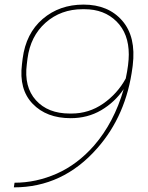

<svg xmlns="http://www.w3.org/2000/svg" viewBox="-20 -806 640 832"><path d="M40 5.9 43 -14.2Q136.7 -14.2 226.1 -53.7Q315.4 -93.3 387.2 -174.8Q474.1 -274.9 516.1 -419.9Q477.1 -362.8 418.5 -328.4Q359.9 -293.9 286.1 -293.9Q181.6 -293.9 121.6 -356.2Q61.5 -418.5 75.2 -527.8L78.1 -551.8Q92.3 -661.6 165 -723.9Q237.8 -786.1 341.8 -786.1Q449.2 -786.1 509.8 -716.3Q570.3 -646.5 555.2 -522.9L554.2 -515.1Q527.3 -305.7 400.9 -163.1Q252.4 5.9 40 5.9ZM524.9 -465.8Q538.1 -527.8 538.1 -569.8Q538.1 -660.2 484.9 -713.1Q431.6 -766.1 346.2 -766.1H337.9Q243.7 -766.1 177.7 -707.8Q111.8 -649.4 99.1 -551.8L96.2 -527.8Q83.5 -429.7 135.5 -371.8Q187.5 -314 282.2 -314H290Q365.2 -314 427 -356.9Q488.8 -399.9 524.9 -465.8Z"/></svg>

Font: Cooper Hewitt
Style: Thin Italic
Weight: 702
Designer: Village Type and Design LLC
Foundry: Cooper Hewitt Smithsonian Design Museum
Version: 1.000